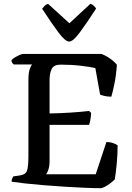

<svg xmlns="http://www.w3.org/2000/svg" viewBox="-20 -987 693 1007"><path d="M507 0Q476 0 428 -2Q380 -4 323.5 -7.5Q267 -11 211.5 -15.5Q156 -20 111 -25Q66 -30 41 -34Q41 -44 44 -51Q47 -58 50 -62L79 -66Q114 -70 121.5 -91.5Q129 -113 129 -168V-567Q129 -607 136.5 -626Q144 -645 148 -649H52Q49 -651 44.5 -657Q40 -663 40 -671Q45 -678 57.5 -685.5Q70 -693 82.5 -698.5Q95 -704 101 -704H512Q534 -696 557 -680Q580 -664 593 -647Q589 -589 579.5 -544.5Q570 -500 564 -480Q543 -480 527 -484Q511 -488 505 -491L480 -630Q455 -636 405 -642Q355 -648 298 -648Q262 -648 251 -625Q240 -602 240 -568V-392Q298 -393 351 -396.5Q404 -400 447 -405L458 -395Q457 -374 453.5 -356.5Q450 -339 447 -332H240V-142Q240 -116 234 -98Q228 -80 222 -73H482L538 -242Q559 -242 574.5 -236Q590 -230 597 -225Q597 -177 592 -126Q587 -75 582 -46Q574 -38 560 -27Q546 -16 531 -8Q516 0 507 0ZM343 -769Q322 -769 286 -817.5Q250 -866 201 -941Q205 -947 213 -955.5Q221 -964 232 -967L344 -865L454 -967Q465 -964 473 -956Q481 -948 484 -942Q435 -866 399 -817.5Q363 -769 343 -769Z"/></svg>

Font: Texturina 72pt SemiBold
Style: Regular
Weight: 600
Designer: Guillermo Torres Carreño
Foundry: Omnibus-Type
Version: Version 1.002; ttfautohint (v1.8.3)